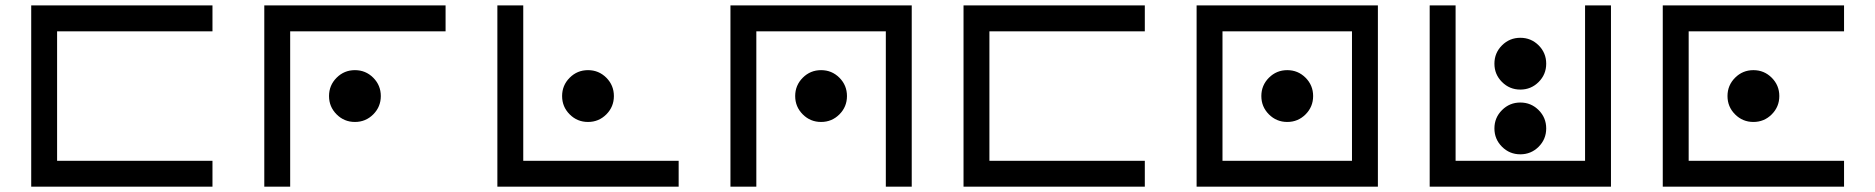

<svg xmlns="http://www.w3.org/2000/svg" viewBox="-20 -704 7071 724"><path d="M781.2 -683.6V-585.9H195.3V-97.7H781.2V0H97.7V-683.6Z M1660.2 -683.6V-585.9H1074.2V0H976.6V-683.6ZM1318.4 -244.1Q1277.8 -244.1 1249.3 -272.7Q1220.7 -301.3 1220.7 -341.8Q1220.7 -382.3 1249.3 -410.9Q1277.8 -439.5 1318.4 -439.5Q1358.9 -439.5 1387.5 -410.9Q1416 -382.3 1416 -341.8Q1416 -301.3 1387.5 -272.7Q1358.9 -244.1 1318.4 -244.1Z M1855.5 -683.6H1953.1V-97.7H2539.1V0H1855.5ZM2197.3 -244.1Q2156.7 -244.1 2128.2 -272.7Q2099.6 -301.3 2099.6 -341.8Q2099.6 -382.3 2128.2 -410.9Q2156.7 -439.5 2197.3 -439.5Q2237.8 -439.5 2266.4 -410.9Q2294.9 -382.3 2294.9 -341.8Q2294.9 -301.3 2266.4 -272.7Q2237.8 -244.1 2197.3 -244.1Z M2734.4 -683.6H3418V0H3320.3V-585.9H2832V0H2734.4ZM3076.2 -244.1Q3035.6 -244.1 3007.1 -272.7Q2978.5 -301.3 2978.5 -341.8Q2978.5 -382.3 3007.1 -410.9Q3035.6 -439.5 3076.2 -439.5Q3116.7 -439.5 3145.3 -410.9Q3173.8 -382.3 3173.8 -341.8Q3173.8 -301.3 3145.3 -272.7Q3116.7 -244.1 3076.2 -244.1Z M4296.9 -683.6V-585.9H3710.9V-97.7H4296.9V0H3613.3V-683.6Z M4589.8 -585.9V-97.7H5078.1V-585.9ZM4492.2 -683.6H5175.8V0H4492.2ZM4834 -244.1Q4793.5 -244.1 4764.9 -272.7Q4736.3 -301.3 4736.3 -341.8Q4736.3 -382.3 4764.9 -410.9Q4793.5 -439.5 4834 -439.5Q4874.5 -439.5 4903.1 -410.9Q4931.6 -382.3 4931.6 -341.8Q4931.6 -301.3 4903.1 -272.7Q4874.5 -244.1 4834 -244.1Z M5371.1 -683.6H5468.8V-97.7H5957V-683.6H6054.7V0H5371.1ZM5712.9 -366.2Q5672.4 -366.2 5643.8 -394.8Q5615.2 -423.3 5615.2 -463.9Q5615.2 -504.4 5643.8 -533Q5672.4 -561.5 5712.9 -561.5Q5753.4 -561.5 5782 -533Q5810.5 -504.4 5810.5 -463.9Q5810.5 -423.3 5782 -394.8Q5753.4 -366.2 5712.9 -366.2ZM5712.9 -122.1Q5672.4 -122.1 5643.8 -150.6Q5615.2 -179.2 5615.2 -219.7Q5615.2 -260.3 5643.8 -288.8Q5672.4 -317.4 5712.9 -317.4Q5753.4 -317.4 5782 -288.8Q5810.5 -260.3 5810.5 -219.7Q5810.5 -179.2 5782 -150.6Q5753.4 -122.1 5712.9 -122.1Z M6933.6 -683.6V-585.9H6347.7V-97.7H6933.6V0H6250V-683.6ZM6591.8 -244.1Q6551.3 -244.1 6522.7 -272.7Q6494.1 -301.3 6494.1 -341.8Q6494.1 -382.3 6522.7 -410.9Q6551.3 -439.5 6591.8 -439.5Q6632.3 -439.5 6660.9 -410.9Q6689.5 -382.3 6689.5 -341.8Q6689.5 -301.3 6660.9 -272.7Q6632.3 -244.1 6591.8 -244.1Z"/></svg>

Font: BabelStone Leeson
Style: Regular
Weight: 400
Designer: Andrew West
Foundry: BabelStone
Version: Version 1.02 November 6, 2013